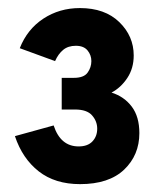

<svg xmlns="http://www.w3.org/2000/svg" viewBox="-20 -893 402 476"><path d="M178.5 -436.5Q116.5 -436.5 76 -468.2Q35.5 -500 17 -555.5L113 -582Q130 -530 175 -530Q197.5 -530 209.2 -542.5Q221 -555 221 -574Q221 -592.5 208.2 -607Q195.5 -621.5 166 -621.5H133V-700H163Q188 -700 197.2 -713Q206.5 -726 206.5 -741.5Q206.5 -756.5 197 -768Q187.5 -779.5 168 -779.5Q149 -779.5 136.8 -769.5Q124.5 -759.5 116.5 -741.5L29 -773.5Q47.5 -820.5 87.5 -846.8Q127.5 -873 178 -873Q240 -873 275.8 -838.2Q311.5 -803.5 311.5 -755.5Q311.5 -723.5 295.5 -699.5Q279.5 -675.5 256.5 -663.5Q288 -653.5 306.8 -628.5Q325.5 -603.5 325.5 -563Q325.5 -508.5 287.8 -472.5Q250 -436.5 178.5 -436.5Z"/></svg>

Font: Overpass
Style: Bold
Weight: 700
Designer: Delve Withrington, Dave Bailey, Thomas Jockin
Foundry: Delve Fonts LLC
Version: Version 4.000; ttfautohint (v1.8.3)